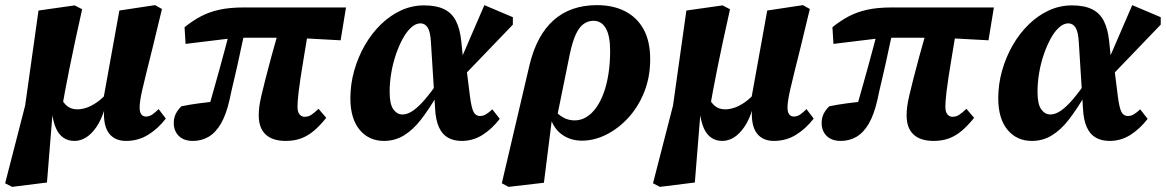

<svg xmlns="http://www.w3.org/2000/svg" viewBox="-36 -534 4542 748"><path d="M11 194 -16 180 62 -123 114 -493 255 -513 284 -498Q268 -427 256 -370.5Q244 -314 234.5 -267Q225 -220 217.5 -179.5Q210 -139 203 -99L168 -84L147 177ZM254 15Q229 15 211 2.5Q193 -10 182.5 -33.5Q172 -57 167 -91L200 -157Q210 -133 226 -120.5Q242 -108 265 -108Q282 -108 301.5 -114.5Q321 -121 343 -136.5Q365 -152 388 -179L398 -113H373Q359 -67 339.5 -39Q320 -11 298.5 2Q277 15 254 15ZM455 15Q414 15 391.5 -11Q369 -37 369 -90Q369 -102 371 -115.5Q373 -129 375 -143L366 -144L429 -493L568 -514L595 -499L558 -346Q544 -290 534.5 -251.5Q525 -213 519 -187Q513 -161 510.5 -144Q508 -127 508 -115Q508 -97 514.5 -88.5Q521 -80 533 -80Q546 -80 557.5 -88Q569 -96 582 -109L610 -72Q579 -32 540.5 -8.5Q502 15 455 15Z M716 15Q680 15 660.5 -4.5Q641 -24 641 -55Q641 -75 649 -91Q657 -107 671 -120Q705 -127 743.5 -132Q782 -137 820 -140L817 -96L771 -94Q783 -137 795.5 -180Q808 -223 819.5 -265.5Q831 -308 842.5 -350.5Q854 -393 865 -436H923Q914 -397 906 -359Q898 -321 890 -284.5Q882 -248 873.5 -213Q865 -178 858 -144Q845 -87 824.5 -52Q804 -17 776.5 -1Q749 15 716 15ZM687 -363 683 -428Q714 -453 746 -470Q778 -487 818 -496Q858 -505 915 -505H1312L1291 -377L1107 -387H884ZM1077 15Q1026 15 999 -10Q972 -35 972 -85Q972 -99 974 -116.5Q976 -134 982 -160Q988 -186 997.5 -223.5Q1007 -261 1021.5 -314.5Q1036 -368 1057 -441L1169 -439Q1157 -366 1148.5 -315.5Q1140 -265 1135 -231.5Q1130 -198 1127.5 -177Q1125 -156 1124 -142Q1123 -128 1123 -118Q1123 -98 1131 -88.5Q1139 -79 1151 -79Q1165 -79 1176.5 -86.5Q1188 -94 1205 -110L1235 -75Q1211 -45 1187.5 -25Q1164 -5 1137.5 5Q1111 15 1077 15Z M1460 15Q1401 15 1365 -28.5Q1329 -72 1329 -151Q1329 -206 1344 -259Q1359 -312 1385.5 -358Q1412 -404 1448 -439Q1484 -474 1526.5 -493.5Q1569 -513 1616 -513Q1664 -513 1694.5 -498Q1725 -483 1740.5 -452Q1756 -421 1761 -374L1768 -306L1778 -294L1795 -158Q1801 -112 1809.5 -97Q1818 -82 1834 -82Q1846 -82 1857 -88.5Q1868 -95 1882 -108L1911 -71Q1881 -32 1844 -8.5Q1807 15 1763 15Q1732 15 1709.5 2.5Q1687 -10 1674 -38.5Q1661 -67 1659 -113L1643 -367Q1641 -409 1630.5 -426Q1620 -443 1602 -443Q1584 -443 1566.5 -427.5Q1549 -412 1534 -385Q1519 -358 1507 -323.5Q1495 -289 1488.5 -251Q1482 -213 1482 -176Q1482 -128 1496.5 -108Q1511 -88 1532 -88Q1552 -88 1574 -103.5Q1596 -119 1621 -148.5Q1646 -178 1674 -219L1687 -156H1663Q1634 -107 1604 -68Q1574 -29 1538.5 -7Q1503 15 1460 15ZM1763 -231 1743 -264 1851 -514 1962 -467V-438Z M1945 194 1919 180 2027 -281Q2055 -397 2121 -455.5Q2187 -514 2290 -514Q2352 -514 2398.5 -490.5Q2445 -467 2471 -420.5Q2497 -374 2497 -303Q2497 -234 2474 -176Q2451 -118 2412 -75.5Q2373 -33 2326 -9.5Q2279 14 2231 14Q2185 14 2151 -11.5Q2117 -37 2104 -89L2122 -106Q2138 -88 2158 -76.5Q2178 -65 2203 -65Q2227 -65 2248.5 -78Q2270 -91 2287 -115Q2304 -139 2316 -172Q2328 -205 2334.5 -246.5Q2341 -288 2341 -335Q2341 -395 2324 -424Q2307 -453 2276 -453Q2255 -453 2237.5 -440.5Q2220 -428 2207 -399.5Q2194 -371 2184 -324L2133 -73L2114 -68L2083 178Z M2535 194 2508 180 2586 -123 2638 -493 2779 -513 2808 -498Q2792 -427 2780 -370.5Q2768 -314 2758.5 -267Q2749 -220 2741.5 -179.5Q2734 -139 2727 -99L2692 -84L2671 177ZM2778 15Q2753 15 2735 2.5Q2717 -10 2706.5 -33.5Q2696 -57 2691 -91L2724 -157Q2734 -133 2750 -120.5Q2766 -108 2789 -108Q2806 -108 2825.5 -114.5Q2845 -121 2867 -136.5Q2889 -152 2912 -179L2922 -113H2897Q2883 -67 2863.5 -39Q2844 -11 2822.5 2Q2801 15 2778 15ZM2979 15Q2938 15 2915.5 -11Q2893 -37 2893 -90Q2893 -102 2895 -115.5Q2897 -129 2899 -143L2890 -144L2953 -493L3092 -514L3119 -499L3082 -346Q3068 -290 3058.5 -251.5Q3049 -213 3043 -187Q3037 -161 3034.5 -144Q3032 -127 3032 -115Q3032 -97 3038.5 -88.5Q3045 -80 3057 -80Q3070 -80 3081.5 -88Q3093 -96 3106 -109L3134 -72Q3103 -32 3064.5 -8.5Q3026 15 2979 15Z M3240 15Q3204 15 3184.5 -4.5Q3165 -24 3165 -55Q3165 -75 3173 -91Q3181 -107 3195 -120Q3229 -127 3267.5 -132Q3306 -137 3344 -140L3341 -96L3295 -94Q3307 -137 3319.5 -180Q3332 -223 3343.5 -265.5Q3355 -308 3366.5 -350.5Q3378 -393 3389 -436H3447Q3438 -397 3430 -359Q3422 -321 3414 -284.5Q3406 -248 3397.5 -213Q3389 -178 3382 -144Q3369 -87 3348.5 -52Q3328 -17 3300.5 -1Q3273 15 3240 15ZM3211 -363 3207 -428Q3238 -453 3270 -470Q3302 -487 3342 -496Q3382 -505 3439 -505H3836L3815 -377L3631 -387H3408ZM3601 15Q3550 15 3523 -10Q3496 -35 3496 -85Q3496 -99 3498 -116.5Q3500 -134 3506 -160Q3512 -186 3521.5 -223.5Q3531 -261 3545.5 -314.5Q3560 -368 3581 -441L3693 -439Q3681 -366 3672.5 -315.5Q3664 -265 3659 -231.5Q3654 -198 3651.5 -177Q3649 -156 3648 -142Q3647 -128 3647 -118Q3647 -98 3655 -88.5Q3663 -79 3675 -79Q3689 -79 3700.5 -86.5Q3712 -94 3729 -110L3759 -75Q3735 -45 3711.5 -25Q3688 -5 3661.5 5Q3635 15 3601 15Z M3984 15Q3925 15 3889 -28.5Q3853 -72 3853 -151Q3853 -206 3868 -259Q3883 -312 3909.5 -358Q3936 -404 3972 -439Q4008 -474 4050.5 -493.5Q4093 -513 4140 -513Q4188 -513 4218.5 -498Q4249 -483 4264.5 -452Q4280 -421 4285 -374L4292 -306L4302 -294L4319 -158Q4325 -112 4333.5 -97Q4342 -82 4358 -82Q4370 -82 4381 -88.5Q4392 -95 4406 -108L4435 -71Q4405 -32 4368 -8.5Q4331 15 4287 15Q4256 15 4233.5 2.5Q4211 -10 4198 -38.5Q4185 -67 4183 -113L4167 -367Q4165 -409 4154.5 -426Q4144 -443 4126 -443Q4108 -443 4090.5 -427.5Q4073 -412 4058 -385Q4043 -358 4031 -323.5Q4019 -289 4012.5 -251Q4006 -213 4006 -176Q4006 -128 4020.5 -108Q4035 -88 4056 -88Q4076 -88 4098 -103.5Q4120 -119 4145 -148.5Q4170 -178 4198 -219L4211 -156H4187Q4158 -107 4128 -68Q4098 -29 4062.5 -7Q4027 15 3984 15ZM4287 -231 4267 -264 4375 -514 4486 -467V-438Z"/></svg>

Font: Source Serif 4
Style: Bold Italic
Weight: 700
Italic angle: -12°
Designer: Frank Grießhammer
Foundry: Adobe Systems Incorporated
Version: Version 4.004;hotconv 1.0.116;makeotfexe 2.5.65601